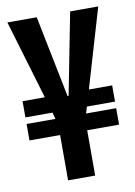

<svg xmlns="http://www.w3.org/2000/svg" viewBox="-76 -704 527 747"><g transform="rotate(-10 187.0 -330.0)"><path d="M132 -7V-186H11V-251H125L118 -277H11V-341H99L6 -653H122L187 -330H191L254 -653H365L273 -341H365V-277H254L246 -251H365V-186H239V-7Z"/></g></svg>

Font: Bricolage Grotesque 96pt Condensed Medium
Style: Regular
Weight: 500
Width: 3
Designer: Mathieu Triay
Foundry: Atelier Triay
Version: Version 1.001; ttfautohint (v1.8.4.7-5d5b);gftools[0.9.33.de